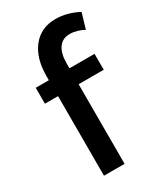

<svg xmlns="http://www.w3.org/2000/svg" viewBox="-187 -814 758 888"><g transform="rotate(-30 192.5 -370.0)"><path d="M96 0V-425H26V-510H96V-531Q96 -628 141 -684Q186 -740 263 -740Q295 -740 326 -731.5Q357 -723 385 -708L361 -626Q346 -635 325.5 -641Q305 -647 286 -647Q247 -647 226.5 -618Q206 -589 206 -534V-510H340V-425H206V0Z"/></g></svg>

Font: IngvarSans
Style: Regular
Weight: 600
Version: Version 3.000